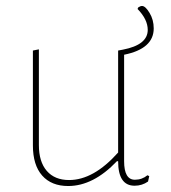

<svg xmlns="http://www.w3.org/2000/svg" viewBox="-20 -618 571 642"><path d="M455 -598Q466 -598 480 -575Q494 -552 494 -523Q494 -455 395 -435V-79Q395 -17 431 -17Q455 -17 473 -32L479 -29L475 -11Q455 3 430 3Q375 3 375 -79H371Q292 4 208 4Q152 4 121 -31Q90 -66 90 -132V-449L110 -453V-133Q110 -77 136.5 -46.5Q163 -16 211 -16Q293 -16 375 -108V-449L391 -452Q474 -468 474 -518Q474 -553 440 -588L442 -593Q449 -598 455 -598Z"/></svg>

Font: Alegreya Sans SC Thin
Style: Regular
Weight: 100
Designer: Juan Pablo del Peral
Foundry: Huerta Tipografica
Version: Version 2.007